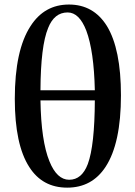

<svg xmlns="http://www.w3.org/2000/svg" viewBox="-20 -820 603 855"><path d="M279.3 15.6Q168.9 15.6 110.4 -76.2Q45.9 -175.8 45.9 -379.9Q45.9 -596.7 116.2 -704.1Q177.7 -799.8 287.1 -799.8Q396.5 -799.8 456.1 -704.1Q518.6 -601.6 518.6 -395.5Q518.6 -181.6 450.2 -77.1Q389.6 15.6 279.3 15.6ZM288.1 -19.5Q344.7 -19.5 371.1 -89.8Q401.4 -171.9 402.3 -373H160.2Q163.1 -192.4 200.2 -101.6Q233.4 -19.5 288.1 -19.5ZM160.2 -418H402.3Q398.4 -592.8 364.3 -683.6Q333 -764.6 281.2 -764.6Q221.7 -764.6 194.3 -695.3Q161.1 -615.2 160.2 -418Z"/></svg>

Font: Bpmf GenRyu Min B
Style: B
Weight: 700
Foundry: But Ko
Version: Version 1.320